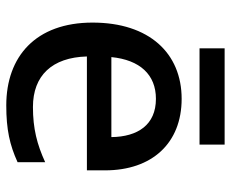

<svg xmlns="http://www.w3.org/2000/svg" viewBox="-82 -644 736 612"><g transform="rotate(90 286.0 -338.0)"><path d="M441 -686H134V-606H441ZM295 -549C150 -549 52 -446 52 -265C52 -84 160 10 316 10C393 10 442 -1 497 -26V-114C440 -88 390 -75 321 -75C221 -75 163 -136 160 -247H523V-305C523 -455 436 -549 295 -549ZM295 -467C378 -467 416 -409 417 -325H162C171 -416 218 -467 295 -467Z"/></g></svg>

Font: Noto Sans Medefaidrin Medium
Style: Regular
Weight: 500
Designer: Dalton Maag Ltd
Foundry: Dalton Maag Ltd
Version: Version 1.002